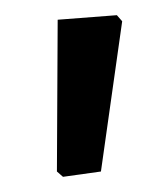

<svg xmlns="http://www.w3.org/2000/svg" viewBox="-20 -520 222 253"><path d="M134 -500 141 -492 113 -294 63 -287 55 -294 56 -494Z"/></svg>

Font: Alegreya Sans SC Medium
Style: Regular
Weight: 500
Designer: Juan Pablo del Peral
Foundry: Huerta Tipografica
Version: Version 2.001;PS 002.001;hotconv 1.0.88;makeotf.lib2.5.64775